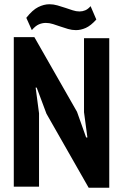

<svg xmlns="http://www.w3.org/2000/svg" viewBox="-20 -880 580 905"><path d="M199 -344 153 -467H148L164 -346V0H45V-705H142L343 -353L386 -232H392L376 -351V-700H495V5H398ZM104 -796Q133 -833 160 -846.5Q187 -860 213 -860Q232 -860 251 -854.5Q270 -849 288 -843Q306 -837 322.5 -831.5Q339 -826 355 -826Q369 -826 382 -831.5Q395 -837 407 -851L434 -788Q408 -759 384.5 -748.5Q361 -738 338 -738Q319 -738 300.5 -743.5Q282 -749 264.5 -755Q247 -761 230 -766.5Q213 -772 196 -772Q179 -772 163 -765Q147 -758 130 -738Z"/></svg>

Font: PT Sans Narrow
Style: Bold
Weight: 700
Width: 3
Designer: A.Korolkova, O.Umpeleva, V.Yefimov
Foundry: ParaType Ltd
Version: Version 2.003W OFL